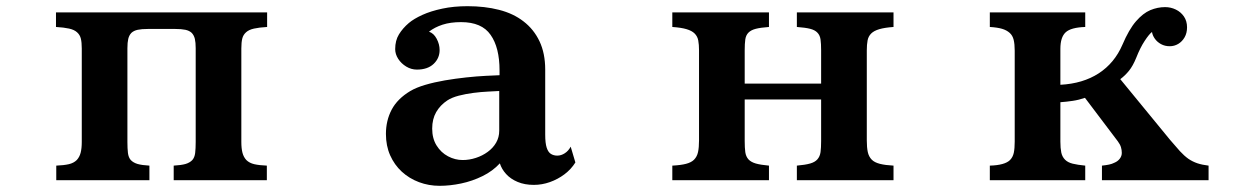

<svg xmlns="http://www.w3.org/2000/svg" viewBox="-20 -580 4040 618"><path d="M160.2 -540H839.8V-493.2Q814 -491.7 797.6 -488Q781.2 -484.4 772 -476.1Q762.7 -467.8 759.8 -455.8Q756.8 -443.8 756.8 -423.8V-123Q756.8 -102.1 760.5 -88.1Q764.2 -74.2 772.9 -64.9Q782.7 -55.2 798.6 -51.5Q814.5 -47.9 838.9 -46.9V0H539.1V-46.9Q563.5 -48.3 577.1 -52.2Q590.8 -56.2 599.1 -64.9Q606.4 -73.2 608.2 -87.6Q609.9 -102.1 609.9 -123V-424.8Q609.9 -443.4 607.2 -454.8Q604.5 -466.3 597.2 -474.1Q589.4 -481.4 576.7 -484.1Q564 -486.8 543.9 -486.8H456.1Q436 -486.8 423.3 -484.1Q410.6 -481.4 402.8 -474.1Q395.5 -466.3 392.8 -454.8Q390.1 -443.4 390.1 -424.8V-123Q390.1 -102.1 391.8 -87.6Q393.6 -73.2 400.9 -64.9Q409.2 -56.2 422.9 -52.2Q436.5 -48.3 460.9 -46.9V0H161.1V-46.9Q185.5 -47.9 201.4 -51.5Q217.3 -55.2 227.1 -64.9Q235.8 -74.2 239.5 -88.1Q243.2 -102.1 243.2 -123V-423.8Q243.2 -443.8 240.2 -455.8Q237.3 -467.8 228 -476.1Q218.8 -484.4 202.4 -488Q186 -491.7 160.2 -493.2Z M1484.9 -560.1Q1540.5 -560.1 1586.4 -548.3Q1632.3 -536.6 1665 -511.2Q1698.2 -485.8 1716.6 -447Q1734.9 -408.2 1734.9 -356V-147Q1734.9 -119.1 1739.7 -104.5Q1744.6 -89.8 1753.4 -84.5Q1762.2 -79.1 1773.9 -79.1Q1786.1 -79.1 1797.9 -86.7Q1809.6 -94.2 1816.9 -107.9L1832 -57.1Q1818.4 -35.2 1796.9 -19Q1775.4 -2.9 1750 6.1Q1724.6 15.1 1698.2 15.1Q1668.9 15.1 1646.2 5.6Q1623.5 -3.9 1609.1 -19.8Q1594.7 -35.6 1588.9 -54.2Q1565.9 -29.3 1533.2 -13.2Q1500.5 2.9 1464.6 10.5Q1428.7 18.1 1395 18.1Q1359.9 18.1 1328.6 6.3Q1297.4 -5.4 1273.4 -27.3Q1249.5 -49.3 1235.8 -80.1Q1222.2 -110.8 1222.2 -148.9Q1222.2 -191.9 1240.7 -227.1Q1259.3 -262.2 1300.8 -287.1Q1319.8 -298.3 1348.9 -306.9Q1377.9 -315.4 1412.1 -321.3Q1446.3 -327.1 1480.7 -330.8Q1515.1 -334.5 1543.9 -335.9L1587.9 -337.9V-353Q1587.9 -427.2 1559.1 -467.8Q1530.8 -508.8 1463.9 -508.8Q1429.7 -508.8 1404.3 -500.5Q1378.9 -492.2 1360.8 -478Q1376 -473.1 1385.5 -455.3Q1395 -437.5 1395 -418.9Q1395 -392.6 1375.7 -374.3Q1356.4 -356 1321.8 -356Q1303.7 -356 1287.6 -365.7Q1271.5 -375.5 1261.7 -390.6Q1252 -405.8 1252 -421.9Q1252 -449.7 1264.2 -469.5Q1276.4 -489.3 1295.9 -505.9Q1312 -519.5 1339.4 -532Q1366.7 -544.4 1403.6 -552.2Q1440.4 -560.1 1484.9 -560.1ZM1550.8 -285.2Q1528.8 -284.2 1503.9 -281Q1479 -277.8 1456.5 -272Q1434.1 -266.1 1419.9 -256.8Q1397 -241.7 1384 -219.2Q1371.1 -196.8 1371.1 -166Q1371.1 -134.3 1385.3 -111.6Q1399.4 -88.9 1422.1 -76.9Q1444.8 -64.9 1469.2 -64.9Q1490.7 -64.9 1511.7 -71.8Q1532.7 -78.6 1549.8 -91.1Q1566.9 -103.5 1576.9 -120.8Q1586.9 -138.2 1586.9 -159.2V-287.1Z M2144 -540H2455.1V-493.2Q2428.2 -491.2 2412.8 -487.3Q2397.5 -483.4 2389.2 -475.1Q2380.9 -466.8 2378.9 -453.1Q2377 -439.5 2377 -418V-311H2623V-418Q2623 -439.5 2621.1 -453.1Q2619.1 -466.8 2610.8 -475.1Q2603 -483.4 2587.6 -487.3Q2572.3 -491.2 2544.9 -493.2V-540H2856V-493.2Q2827.6 -491.2 2810.3 -486.1Q2793 -481 2784.2 -472.2Q2774.9 -462.9 2772.5 -449.7Q2770 -436.5 2770 -418V-127.9Q2770 -105.5 2773.2 -90.6Q2776.4 -75.7 2786.1 -65.9Q2794.9 -57.1 2812 -52.7Q2829.1 -48.3 2856 -46.9V0H2544.9V-46.9Q2572.3 -49.3 2587.6 -53.7Q2603 -58.1 2610.8 -66.9Q2619.1 -76.2 2621.1 -90.3Q2623 -104.5 2623 -126V-259.8H2377V-126Q2377 -104.5 2378.9 -90.3Q2380.9 -76.2 2389.2 -66.9Q2397.5 -58.1 2412.8 -53.7Q2428.2 -49.3 2455.1 -46.9V0H2144V-46.9Q2171.4 -48.3 2188.2 -52.7Q2205.1 -57.1 2213.9 -65.9Q2223.6 -75.7 2226.8 -90.6Q2230 -105.5 2230 -127.9V-418Q2230 -436.5 2227.5 -449.7Q2225.1 -462.9 2215.8 -472.2Q2207 -481 2189.9 -486.1Q2172.9 -491.2 2144 -493.2Z M3730 -557.1Q3748.5 -557.1 3764.6 -549.3Q3780.8 -541.5 3790.8 -526.9Q3800.8 -512.2 3800.8 -492.2Q3800.8 -473.6 3793 -460Q3785.2 -446.3 3772.5 -438.7Q3759.8 -431.2 3745.1 -431.2Q3729.5 -431.2 3717 -438Q3704.6 -444.8 3697 -455.6Q3689.5 -466.3 3688 -477.1Q3678.7 -470.2 3664.3 -448.2Q3649.9 -426.3 3637.2 -394Q3626.5 -367.7 3614 -352.3Q3601.6 -336.9 3585.9 -325.2L3746.1 -129.9Q3764.2 -108.4 3777.8 -93.5Q3791.5 -78.6 3805.2 -68.8Q3818.8 -59.6 3834.2 -54.4Q3849.6 -49.3 3870.1 -46.9V0H3526.9V-46.9Q3540.5 -48.3 3549.8 -50.3Q3559.1 -52.2 3566.9 -56.2Q3577.6 -60.5 3584.2 -69.1Q3590.8 -77.6 3590.8 -87.9Q3590.8 -97.2 3588.1 -106.2Q3585.4 -115.2 3578.1 -125L3472.2 -265.1Q3452.6 -258.3 3432.9 -255.4Q3413.1 -252.4 3393.1 -251V-124Q3393.1 -103 3396 -89.1Q3398.9 -75.2 3408.2 -65.9Q3417 -57.1 3432.6 -53.2Q3448.2 -49.3 3473.1 -46.9V0H3166V-46.9Q3214.4 -48.3 3231 -64.9Q3240.2 -74.2 3243.2 -88.4Q3246.1 -102.5 3246.1 -124V-417Q3246.1 -438 3242.7 -451.9Q3239.3 -465.8 3230 -474.1Q3220.2 -482.9 3205.3 -487.3Q3190.4 -491.7 3166 -493.2V-540H3473.1V-493.2Q3427.2 -491.7 3410.2 -476.1Q3393.1 -460.4 3393.1 -422.9V-307.1Q3465.8 -311 3516.6 -344Q3567.4 -377 3592.8 -436Q3613.8 -485.4 3636.5 -511.5Q3659.2 -537.6 3682.6 -547.4Q3706.1 -557.1 3730 -557.1Z"/></svg>

Font: BIZ UDPMincho
Style: Bold
Weight: 700
Designer: TypeBank Co., Ltd.
Foundry: Morisawa Inc.
Version: Version 1.06